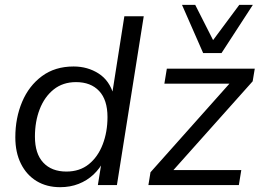

<svg xmlns="http://www.w3.org/2000/svg" viewBox="-20 -773 1086 802"><path d="M231.1 8.9Q175.1 8.9 133 -16.5Q91 -42 67.5 -89Q44 -135.9 44 -199.4Q44 -280.2 72.4 -347.5Q100.8 -414.7 155.3 -455Q209.8 -495.3 287.4 -495.3Q346 -495.3 391.9 -465.9Q437.8 -436.5 454.8 -376.1L447.8 -376.6L499.4 -705H580.4L468.4 0H388.8L405.4 -103.1H414.6Q397.1 -69 370.4 -43.8Q343.6 -18.7 308.4 -4.9Q273.3 8.9 231.1 8.9ZM257.3 -56.4Q312.9 -56.4 351 -87.1Q389.1 -117.9 409 -169.8Q429 -221.7 429 -284.1Q429 -355.8 394.1 -392.9Q359.2 -430 297.6 -430Q242.5 -430 204.1 -399.2Q165.8 -368.4 145.9 -317Q125.9 -265.7 125.9 -202.2Q125.9 -131 160.8 -93.7Q195.7 -56.4 257.3 -56.4ZM599.9 0 608.6 -53.4 956.7 -444.1 960.1 -423.6H666.6L676.9 -486.3H1044.2L1035.4 -433.4L684.5 -40.3L681 -62.7H987.9L977.7 0ZM828.6 -551.3 740.2 -752.8H795.4L870.1 -605.4L979.6 -752.8H1036.3L905.3 -551.3Z"/></svg>

Font: Nunito Sans 12pt ExtraLight
Style: Italic
Weight: 200
Italic angle: -9°
Designer: Vernon Adams
Foundry: Vernon Adams
Version: Version 3.101;gftools[0.9.27]